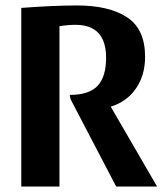

<svg xmlns="http://www.w3.org/2000/svg" viewBox="-20 -684 596 704"><path d="M386 -293 556 0H406L243 -312Q236 -326 236 -336Q306 -336 337.5 -369Q369 -402 369 -472Q369 -593 257 -593Q230 -593 198 -588V0H58V-655Q177 -664 262 -664Q380 -664 446 -620.5Q512 -577 512 -476Q512 -408 478.5 -359.5Q445 -311 386 -293Z"/></svg>

Font: Sansita Medium
Style: Regular
Weight: 500
Designer: Pablo Cosgaya
Foundry: Omnibus-Type
Version: Version 1.006